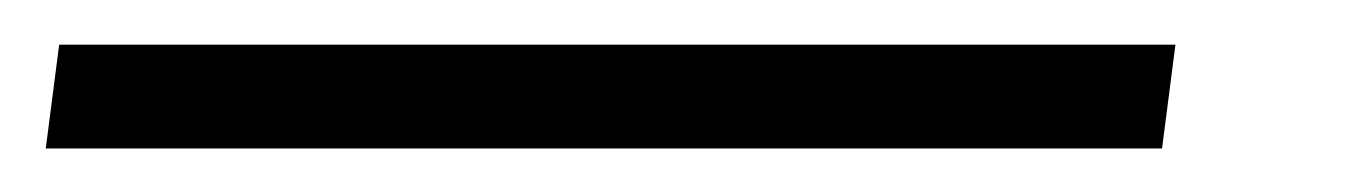

<svg xmlns="http://www.w3.org/2000/svg" viewBox="-32 -20 612 86"><path d="M-5.5 0H494.5L488.5 46.5H-11.5Z"/></svg>

Font: HK Grotesk Light
Style: Italic
Weight: 300
Italic angle: -16°
Designer: Alfredo Marco Pradil
Foundry: Hanken Design Co.
Version: Version 3.001